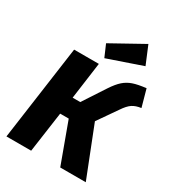

<svg xmlns="http://www.w3.org/2000/svg" viewBox="-223 -1094 1117 1224"><g transform="rotate(30 335.5 -481.5)"><path d="M671 -587Q632 -582 607 -565.5Q582 -549 554 -507L456 -366L600 0H412L303 -297H240L198 0H16L113 -695H295L258 -425H314L420 -587Q451 -634 478.5 -658Q506 -682 541 -694Q576 -706 636 -713ZM560 -831 307 -744 269 -832 505 -963Z"/></g></svg>

Font: Trujillo ExtraBold
Style: Italic
Weight: 800
Italic angle: -8°
Designer: Fira Sans original fonts by bBox Type GmbH, Carrois Corporate GbR, & Edenspiekermann AG / Changes by Cristiano Sobral
Foundry: Fira Sans original fonts by bBox Type GmbH, Carrois Corporate GbR, & Edenspiekermann AG / Changes by Cristiano Sobral
Version: Version 4.301;July 28, 2020;FontCreator 13.0.0.2655 64-bit